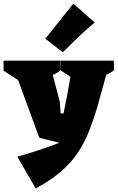

<svg xmlns="http://www.w3.org/2000/svg" viewBox="-51 -822 659 1076"><path d="M149 234 46 56Q107 39 166 19.5Q225 0 282 -22Q252 -29 225 -36Q198 -43 169 -50L23 -449L223 -482L284 -254L289 -186H305Q315 -234 324.5 -283.5Q334 -333 342.5 -383.5Q351 -434 358 -482H566Q549 -422 531.5 -356Q514 -290 494.5 -223Q475 -156 450 -92Q423 -23 384.5 34.5Q346 92 289.5 140.5Q233 189 149 234ZM169 -296 -31 -426V-482H222ZM223 -392 103 -482H289L290 -429Q277 -418 258.5 -408.5Q240 -399 223 -392ZM491 -296 291 -426V-482H544ZM521 -392 401 -482H587L588 -429Q575 -418 556.5 -408.5Q538 -399 521 -392ZM301 -529 203 -605 360 -802 480 -696Q435 -660 389 -615Q343 -570 301 -529Z"/></svg>

Font: Eczar ExtraBold
Style: Regular
Weight: 800
Designer: Vaibhav Singh
Foundry: Rosetta Type Foundry
Version: Version 2.000